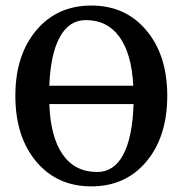

<svg xmlns="http://www.w3.org/2000/svg" viewBox="-20 -662 656 690"><path d="M581.1 -317.9Q581.1 -170.9 506.1 -81.5Q431.2 7.8 308.1 7.8Q185.1 7.8 110.1 -81.5Q35.2 -170.9 35.2 -317.9Q35.2 -463.4 110.1 -552.7Q185.1 -642.1 308.1 -642.1Q431.2 -642.1 506.1 -552.7Q581.1 -463.4 581.1 -317.9ZM459 -354Q453.1 -468.8 409.4 -529.3Q365.7 -589.8 288.1 -589.8Q229 -589.8 195.3 -529.3Q161.6 -468.8 157.2 -354ZM460 -288.1H157.2Q161.6 -168.9 205.6 -106.4Q249.5 -43.9 329.1 -43.9Q389.6 -43.9 422.9 -106.2Q456.1 -168.5 460 -288.1Z"/></svg>

Font: Resagokr
Style: Bold
Weight: 600
Designer: gluk
Foundry: gluk
Version: Version 0.95